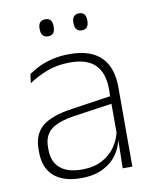

<svg xmlns="http://www.w3.org/2000/svg" viewBox="-77 -714 632 783"><g transform="rotate(-10 239.0 -322.0)"><path d="M369.5 0 372 -125 370 -131.5V-290L370.5 -328Q370.5 -394.5 337 -428.5Q303.5 -462.5 232.5 -462.5Q178.5 -462.5 135.2 -445.5Q92 -428.5 61 -407L65.5 -444Q82 -456 106.8 -468.2Q131.5 -480.5 164 -488.5Q196.5 -496.5 237 -496.5Q282 -496.5 314.8 -485Q347.5 -473.5 368.5 -451.8Q389.5 -430 399.5 -399Q409.5 -368 409.5 -328.5V0ZM196 10Q123.5 10 84.2 -24.2Q45 -58.5 45 -124V-136.5Q45 -197.5 83 -229.8Q121 -262 208 -274.5L379.5 -300L381.5 -269L213.5 -244.5Q145 -234.5 114.8 -210Q84.5 -185.5 84.5 -138.5V-128Q84.5 -77 115.5 -50.5Q146.5 -24 206 -24Q254.5 -24 289.2 -42.2Q324 -60.5 345.2 -91.8Q366.5 -123 373 -162L383.5 -131H374.5Q369.5 -94 348.5 -61.8Q327.5 -29.5 289.5 -9.8Q251.5 10 196 10ZM163.5 -583Q149 -583 141.8 -591.8Q134.5 -600.5 134.5 -617V-620.5Q134.5 -636.5 141.8 -645Q149 -653.5 163.5 -653.5Q178.5 -653.5 185.5 -645Q192.5 -636.5 192.5 -620.5V-617Q192.5 -600.5 185.5 -591.8Q178.5 -583 163.5 -583ZM303.5 -583Q289 -583 281.8 -591.8Q274.5 -600.5 274.5 -617V-620.5Q274.5 -636.5 281.8 -645Q289 -653.5 303.5 -653.5Q318 -653.5 325 -645Q332 -636.5 332 -620.5V-617Q332 -600.5 325 -591.8Q318 -583 303.5 -583Z"/></g></svg>

Font: Anek Telugu Medium ExtraLight
Style: Regular
Weight: 250
Version: Version 1.003